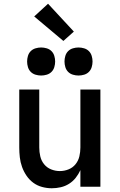

<svg xmlns="http://www.w3.org/2000/svg" viewBox="-20 -999 640 1027"><path d="M257 8Q231 8 205 1Q179 -6 158 -21.5Q137 -37 122 -59Q107 -81 98 -106Q89 -131 86 -157.5Q83 -184 83 -210V-520H190V-210Q190 -186 195.5 -162.5Q201 -139 216 -120.5Q231 -102 253.5 -93Q276 -84 300 -84Q324 -84 346.5 -93Q369 -102 384 -120.5Q399 -139 404.5 -162.5Q410 -186 410 -210V-520H517V0H410V-89Q400 -67 385 -48Q370 -29 349.5 -16Q329 -3 305 2.5Q281 8 257 8ZM400 -595Q385 -595 370 -599.5Q355 -604 344.5 -614.5Q334 -625 329.5 -640Q325 -655 325 -670Q325 -685 329.5 -700Q334 -715 344.5 -725.5Q355 -736 370 -740.5Q385 -745 400 -745Q415 -745 430 -740.5Q445 -736 455.5 -725.5Q466 -715 470.5 -700Q475 -685 475 -670Q475 -655 470.5 -640Q466 -625 455.5 -614.5Q445 -604 430 -599.5Q415 -595 400 -595ZM200 -595Q185 -595 170 -599.5Q155 -604 144.5 -614.5Q134 -625 129.5 -640Q125 -655 125 -670Q125 -685 129.5 -700Q134 -715 144.5 -725.5Q155 -736 170 -740.5Q185 -745 200 -745Q215 -745 230 -740.5Q245 -736 255.5 -725.5Q266 -715 270.5 -700Q275 -685 275 -670Q275 -655 270.5 -640Q266 -625 255.5 -614.5Q245 -604 230 -599.5Q215 -595 200 -595ZM319 -780 163 -911 237 -979 375 -830Z"/></svg>

Font: Zed Mono Semibold Extended
Style: Regular
Weight: 600
Width: 7
Monospace: yes
Designer: Belleve Invis
Foundry: Belleve Invis
Version: Version 1.0.0; ttfautohint (v1.8.4)